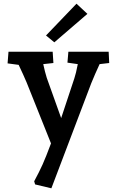

<svg xmlns="http://www.w3.org/2000/svg" viewBox="-20 -774 632 1039"><path d="M170 224 165 207Q193 155 210.5 116Q228 77 256 2L124 -328Q108 -366 81 -423L21 -431L26 -494H265L269 -433L214 -427Q223 -385 233 -353L311 -135L382 -349Q391 -375 401 -427L345 -435L350 -494H568L571 -433L519 -427Q494 -373 474 -324L258 245ZM229 -582 394 -754 453 -699 274 -545Z"/></svg>

Font: Andada Pro
Style: Bold
Weight: 700
Designer: Carolina Giovagnoli
Foundry: Huerta Tipografica
Version: Version 3.005; ttfautohint (v1.8.4)